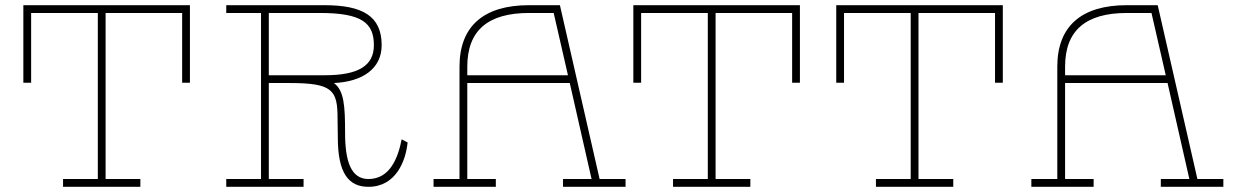

<svg xmlns="http://www.w3.org/2000/svg" viewBox="-20 -720 4775 740"><path d="M70 -700V-401H100V-670H357V-30H223V0H521V-30H387V-670H682V-401H712V-700Z M1528 -183C1514 -110 1482 -30 1400 -30C1332 -30 1310 -100 1310 -208C1310 -313 1306 -371 1267 -400C1377 -405 1451 -455 1451 -546C1451 -659 1376 -700 1230 -700H852V-670H986V-30H852V0H1150V-30H1016V-400H1096C1262 -400 1281 -373 1281 -263C1281 -240 1282 -211 1282 -190C1282 -53 1323 0 1400 0C1506 0 1544 -100 1551 -171ZM1016 -430V-670H1213C1374 -670 1421 -632 1421 -546C1421 -467 1362 -430 1232 -430Z M2291 -30 2138 -700H2019C1844 -700 1751 -619 1751 -463V-30H1651V0H1891V-30H1781V-400H2176L2260 -30H2150V0H2391V-30ZM1781 -430V-463C1781 -602 1860 -670 2019 -670H2114L2169 -430Z M2421 -700V-401H2451V-670H2708V-30H2574V0H2872V-30H2738V-670H3033V-401H3063V-700Z M3203 -700V-401H3233V-670H3490V-30H3356V0H3654V-30H3520V-670H3815V-401H3845V-700Z M4595 -30 4442 -700H4323C4148 -700 4055 -619 4055 -463V-30H3955V0H4195V-30H4085V-400H4480L4564 -30H4454V0H4695V-30ZM4085 -430V-463C4085 -602 4164 -670 4323 -670H4418L4473 -430Z"/></svg>

Font: Space Cowgirl Thin
Style: Regular
Weight: 100
Designer: Valery Marier
Foundry: Valery Marier
Version: Version 1.000;hotconv 1.0.109;makeotfexe 2.5.65596